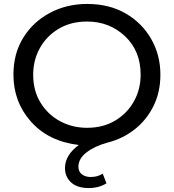

<svg xmlns="http://www.w3.org/2000/svg" viewBox="-20 -728 880 972"><path d="M429 224Q371 224 340 195.5Q309 167 309 123Q309 57 379 6Q226 -12 137 -112Q48 -212 48 -350Q48 -457 98 -537.5Q148 -618 233 -663Q318 -708 421 -708Q533 -708 616 -660Q699 -612 745.5 -530.5Q792 -449 792 -350Q792 -261 756.5 -190Q721 -119 660.5 -72Q600 -25 524 -6Q459 12 418 43.5Q377 75 377 116Q377 141 394.5 154.5Q412 168 439 168Q475 168 500 151L519 200Q481 224 429 224ZM421 -81Q502 -81 563 -117.5Q624 -154 658 -215Q692 -276 692 -350Q692 -470 613 -544.5Q534 -619 421 -619Q339 -619 277.5 -582.5Q216 -546 182 -485Q148 -424 148 -350Q148 -269 185 -208.5Q222 -148 284 -114.5Q346 -81 421 -81Z"/></svg>

Font: Argentum Novus
Style: Regular
Weight: 400
Designer: Julieta Ulanovsky
Foundry: Julieta Ulanovsky
Version: Version 7.20;July 27, 2021;FontCreator 13.0.0.2683 64-bit